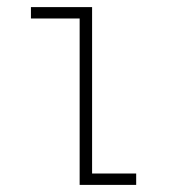

<svg xmlns="http://www.w3.org/2000/svg" viewBox="-20 -520 490 540"><path d="M239 -32H363V0H204V-468H67V-500H239Z"/></svg>

Font: League Mono Thin Condensed
Style: Regular
Weight: 100
Width: 1
Designer: Tyler Finck
Foundry: The League of Moveable Type / Tyler Finck
Version: Version 2.300;RELEASE